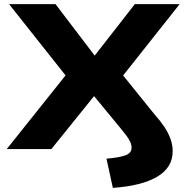

<svg xmlns="http://www.w3.org/2000/svg" viewBox="-20 -725 919 934"><path d="M529 189 498 47Q564 41 592 30Q620 19 620 -6Q620 -21 613.5 -35Q607 -49 595.5 -64.5Q584 -80 569 -98L433 -263H442L230 0H13L329 -396L330 -319L24 -705H250L444 -450H437L636 -705H854L549 -320V-395L733 -167Q760 -137 779 -108.5Q798 -80 809 -50.5Q820 -21 820 11Q820 90 745 134.5Q670 179 529 189Z"/></svg>

Font: Nunito Sans 7pt Expanded ExtraBold
Style: Regular
Weight: 800
Width: 7
Designer: Vernon Adams
Foundry: Vernon Adams
Version: Version 3.101;gftools[0.9.27]